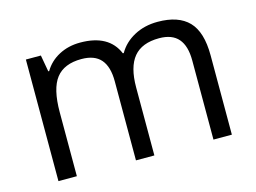

<svg xmlns="http://www.w3.org/2000/svg" viewBox="-79 -681 1088 816"><g transform="rotate(-15 465.0 -272.5)"><path d="M768 0V-348Q768 -412 740.5 -444Q713 -476 656 -476Q580 -476 544 -432.5Q508 -389 508 -299V0H427V-348Q427 -412 399.5 -444Q372 -476 314 -476Q238 -476 202.5 -430.5Q167 -385 167 -281V0H86V-535H152L165 -462H169Q192 -501 233.5 -523Q275 -545 327 -545Q453 -545 491 -454H495Q519 -496 564.5 -520.5Q610 -545 668 -545Q759 -545 804 -498.5Q849 -452 849 -349V0Z"/></g></svg>

Font: Stephens Clock
Style: Regular
Weight: 400
Designer: Peter Wiegel (catfonts.de) with slight modifications by DT1.org
Version: Version 0.9.1